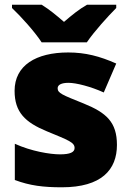

<svg xmlns="http://www.w3.org/2000/svg" viewBox="-20 -786 558 816"><path d="M474 -766H350C315 -746 287 -723 252 -693C217 -723 192 -744 157 -766H31V-752C69 -716 127 -652 157 -606H349C380 -652 440 -718 474 -752ZM477 -170C477 -267 432 -307 336 -346C244 -383 225 -390 225 -411C225 -426 242 -434 271 -434C304 -434 366 -418 421 -393L474 -516C404 -547 343 -563 270 -563C133 -563 42 -508 42 -400C42 -309 87 -266 179 -228C271 -190 297 -181 297 -157C297 -139 278 -130 235 -130C193 -130 113 -143 43 -175V-21C107 3 164 10 243 10C412 10 477 -65 477 -170Z"/></svg>

Font: Noto Sans UI Black
Style: Regular
Weight: 900
Designer: Monotype Design Team
Foundry: Monotype Imaging Inc.
Version: Version 1.901